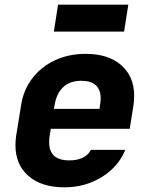

<svg xmlns="http://www.w3.org/2000/svg" viewBox="-20 -790 640 820"><path d="M553 -381Q553 -361 550 -340L534 -240H197L192 -210Q190 -200 190 -182Q190 -105 276 -105Q311 -105 334.5 -117Q358 -129 368 -150H515Q486 -78 415 -34Q344 10 255 10Q157 10 101.5 -38.5Q46 -87 46 -170Q46 -189 49 -210L70 -340Q80 -406 118 -455.5Q156 -505 214.5 -532.5Q273 -560 346 -560Q443 -560 498 -511.5Q553 -463 553 -381ZM210 -325H405L407 -340Q410 -355 410 -369Q410 -445 327 -445Q279 -445 250 -418Q221 -391 213 -340ZM510 -655H210L228 -770H528Z"/></svg>

Font: JetBrains Mono Extra Bold
Style: Italic
Weight: 800
Italic angle: -9°
Monospace: yes
Designer: Philipp Nurullin, Konstantin Bulenkov
Foundry: JetBrains
Version: 2.002